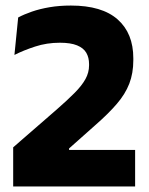

<svg xmlns="http://www.w3.org/2000/svg" viewBox="-20 -672 536 692"><path d="M467 0H27.5V-141L184 -277Q223.5 -311.5 249.2 -337.5Q275 -363.5 288 -387Q301 -410.5 301 -436.5V-441Q301 -464.5 291 -481.8Q281 -499 257.8 -508.5Q234.5 -518 196 -518Q148.5 -518 106.5 -504.2Q64.5 -490.5 32 -474L45.5 -609Q67 -620.5 95.2 -630.2Q123.5 -640 158.8 -646Q194 -652 235.5 -652Q347.5 -652 404 -602Q460.5 -552 460.5 -462V-455Q460.5 -408 446 -370.5Q431.5 -333 401.2 -297.8Q371 -262.5 323.5 -221L229 -137V-108.5L162 -131.5H467Z"/></svg>

Font: Anek Devanagari Medium
Style: Bold
Weight: 700
Version: Version 1.003